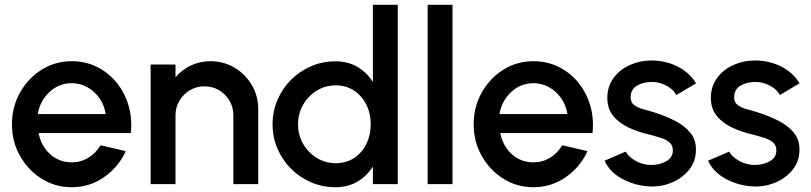

<svg xmlns="http://www.w3.org/2000/svg" viewBox="-20 -770 3390 803"><path d="M280 13Q211 13 154.2 -22.5Q97.5 -58 63.8 -117.8Q30 -177.5 30 -250Q30 -323 63.8 -383Q97.5 -443 154.2 -478.5Q211 -514 280 -514Q337.5 -514 385.5 -490.2Q433.5 -466.5 467.5 -424.8Q501.5 -383 517.5 -328.8Q533.5 -274.5 527 -213.5H141.5Q151 -161.5 188.2 -126.5Q225.5 -91.5 280 -91Q318 -91 349.2 -110Q380.5 -129 400.5 -162.5L506 -138Q476 -71.5 415.5 -29.2Q355 13 280 13ZM138 -293H422Q417 -328.5 396.8 -358Q376.5 -387.5 346.2 -404.8Q316 -422 280 -422Q226 -422 186.5 -384.8Q147 -347.5 138 -293Z M1060 -314V0H956V-288Q956 -321.5 939.8 -349Q923.5 -376.5 896 -392.8Q868.5 -409 835 -409Q802 -409 774.5 -392.8Q747 -376.5 730.5 -349Q714 -321.5 714 -288V0H610V-500H714V-447Q740 -478 778 -496Q816 -514 860 -514Q915.5 -514 960.8 -487Q1006 -460 1033 -414.5Q1060 -369 1060 -314Z M1539.5 -750H1643.5V0H1539.5V-73.5Q1515 -34.5 1475.5 -10.8Q1436 13 1383 13Q1328.5 13 1281 -7.5Q1233.5 -28 1197.2 -64.2Q1161 -100.5 1140.5 -148Q1120 -195.5 1120 -250Q1120 -304.5 1140.5 -352.2Q1161 -400 1197.2 -436.2Q1233.5 -472.5 1281 -493Q1328.5 -513.5 1383 -513.5Q1436 -513.5 1475.5 -489.8Q1515 -466 1539.5 -427.5ZM1384 -87.5Q1428 -87.5 1461 -109.2Q1494 -131 1512.2 -168Q1530.5 -205 1530.5 -250Q1530.5 -295.5 1512 -332.5Q1493.5 -369.5 1460.5 -391.2Q1427.5 -413 1384 -413Q1340.5 -413 1304.8 -391Q1269 -369 1247.8 -332Q1226.5 -295 1226.5 -250Q1226.5 -204.5 1248.2 -167.5Q1270 -130.5 1305.8 -109Q1341.5 -87.5 1384 -87.5Z M1768.5 0V-750H1872.5V0Z M2211 13Q2142 13 2085.2 -22.5Q2028.5 -58 1994.8 -117.8Q1961 -177.5 1961 -250Q1961 -323 1994.8 -383Q2028.5 -443 2085.2 -478.5Q2142 -514 2211 -514Q2268.5 -514 2316.5 -490.2Q2364.5 -466.5 2398.5 -424.8Q2432.5 -383 2448.5 -328.8Q2464.5 -274.5 2458 -213.5H2072.5Q2082 -161.5 2119.2 -126.5Q2156.5 -91.5 2211 -91Q2249 -91 2280.2 -110Q2311.5 -129 2331.5 -162.5L2437 -138Q2407 -71.5 2346.5 -29.2Q2286 13 2211 13ZM2069 -293H2353Q2348 -328.5 2327.8 -358Q2307.5 -387.5 2277.2 -404.8Q2247 -422 2211 -422Q2157 -422 2117.5 -384.8Q2078 -347.5 2069 -293Z M2693.5 9.5Q2633.5 6 2581.5 -22.5Q2529.5 -51 2508.5 -98L2597 -136Q2607 -115.5 2637.5 -97.8Q2668 -80 2704 -80Q2738.5 -80 2766.2 -95.5Q2794 -111 2794 -141Q2794 -163 2779.2 -175Q2764.5 -187 2742.5 -193.8Q2720.5 -200.5 2698.5 -206.5Q2649 -217.5 2608.5 -236.8Q2568 -256 2544 -286.2Q2520 -316.5 2520 -360.5Q2520 -408.5 2546 -443.8Q2572 -479 2614 -498Q2656 -517 2704.5 -517Q2764.5 -517 2814.5 -491.5Q2864.5 -466 2891 -421.5L2808.5 -372.5Q2797 -395 2770 -410.2Q2743 -425.5 2713 -427Q2674 -428.5 2645.8 -412.8Q2617.5 -397 2617.5 -363Q2617.5 -341 2633 -330Q2648.5 -319 2672.2 -312.8Q2696 -306.5 2721 -298.5Q2765.5 -284 2804.5 -264Q2843.5 -244 2867.5 -214.5Q2891.5 -185 2890.5 -142.5Q2890.5 -95.5 2862.2 -60.2Q2834 -25 2789 -6.2Q2744 12.5 2693.5 9.5Z M3126.5 9.5Q3066.5 6 3014.5 -22.5Q2962.5 -51 2941.5 -98L3030 -136Q3040 -115.5 3070.5 -97.8Q3101 -80 3137 -80Q3171.5 -80 3199.2 -95.5Q3227 -111 3227 -141Q3227 -163 3212.2 -175Q3197.5 -187 3175.5 -193.8Q3153.5 -200.5 3131.5 -206.5Q3082 -217.5 3041.5 -236.8Q3001 -256 2977 -286.2Q2953 -316.5 2953 -360.5Q2953 -408.5 2979 -443.8Q3005 -479 3047 -498Q3089 -517 3137.5 -517Q3197.5 -517 3247.5 -491.5Q3297.5 -466 3324 -421.5L3241.5 -372.5Q3230 -395 3203 -410.2Q3176 -425.5 3146 -427Q3107 -428.5 3078.8 -412.8Q3050.5 -397 3050.5 -363Q3050.5 -341 3066 -330Q3081.5 -319 3105.2 -312.8Q3129 -306.5 3154 -298.5Q3198.5 -284 3237.5 -264Q3276.5 -244 3300.5 -214.5Q3324.5 -185 3323.5 -142.5Q3323.5 -95.5 3295.2 -60.2Q3267 -25 3222 -6.2Q3177 12.5 3126.5 9.5Z"/></svg>

Font: Urbanist SemiBold
Style: Regular
Weight: 600
Designer: Corey Hu
Foundry: Corey Hu
Version: Version 1.321; ttfautohint (v1.8.4.7-5d5b)